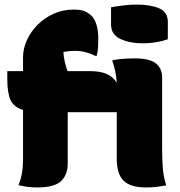

<svg xmlns="http://www.w3.org/2000/svg" viewBox="-20 -813 790 842"><path d="M467 -781Q493 -786 523 -789.5Q553 -793 579 -793Q638 -793 677 -777Q716 -761 716 -717V-641Q691 -632 662.5 -627.5Q634 -623 608 -623Q548 -623 507.5 -642.5Q467 -662 467 -705ZM277 -96Q277 -46 247.5 -18.5Q218 9 144 9Q122 9 101.5 6.5Q81 4 61 -1Q72 -28 76.5 -55Q81 -82 81 -117V-331Q41 -343 26.5 -374Q12 -405 12 -466V-501H81V-561Q81 -599 97.5 -636Q114 -673 144 -703.5Q174 -734 214.5 -752.5Q255 -771 303 -771Q337 -771 354.5 -762.5Q372 -754 385 -740Q411 -708 411 -642Q411 -621 410 -604.5Q409 -588 404 -568H398Q354 -590 311 -590Q295 -590 284.5 -589Q274 -588 258 -585Q259 -564 264 -542.5Q269 -521 276 -501H378Q462 -501 492 -450Q489 -500 472 -548Q485 -552 512.5 -554.5Q540 -557 571 -557Q636 -557 663.5 -535Q691 -513 691 -473V-163Q691 -116 694 -76.5Q697 -37 709 0Q686 4 666.5 6.5Q647 9 621 9Q551 9 521.5 -21Q492 -51 492 -117V-321H277Z"/></svg>

Font: Recursive Sn Csl St Blk
Style: Regular
Weight: 900
Version: Version 1.079;hotconv 1.0.112;makeotfexe 2.5.65598; ttfautoh